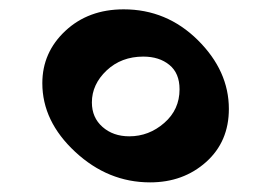

<svg xmlns="http://www.w3.org/2000/svg" viewBox="-20 -667 566 401"><path d="M238.3 -647.5Q328.1 -647.5 393.1 -583.3Q458 -519 458 -439.5Q458 -371.1 410.4 -328.6Q362.8 -286.1 293.5 -286.1Q205.6 -286.1 137 -349.9Q68.4 -413.6 68.4 -493.2Q68.4 -557.6 116.5 -602.5Q164.6 -647.5 238.3 -647.5ZM355 -480.5Q355 -514.2 333.7 -531.5Q312.5 -548.8 279.3 -548.8Q233.4 -548.8 202.6 -519.8Q171.9 -490.7 171.9 -453.1Q171.9 -421.4 194.1 -401.9Q216.3 -382.3 250 -382.3Q291 -382.3 323 -410.2Q355 -438 355 -480.5Z"/></svg>

Font: Sitara
Style: Bold
Weight: 700
Designer: Neelakash Kshetrimayum
Foundry: Neelakash Kshetrimayum
Version: Version 1.000;PS Version 1.000;PS 1.0;hotconv 1.;hotconv 1.0